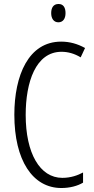

<svg xmlns="http://www.w3.org/2000/svg" viewBox="-20 -1027 471 964"><path d="M274 -1007C248 -1007 237 -988 237 -961C237 -934 250 -915 273 -915C296 -915 309 -933 309 -961C309 -988 299 -1007 274 -1007ZM289 -767C321 -767 354 -758 385 -739L407 -786C369 -807 330 -818 287 -818C123 -818 52 -648 52 -451C52 -222 144 -83 288 -83C330 -83 369 -93 397 -110V-161C371 -147 336 -134 293 -134C180 -134 109 -258 109 -450C109 -614 159 -767 289 -767Z"/></svg>

Font: Noto Sans Kannada UI ExtraCondensed Light
Style: Regular
Weight: 300
Width: 2
Designer: Jelle Bosma - Monotype Design Team
Foundry: Monotype Imaging Inc.
Version: Version 2.005